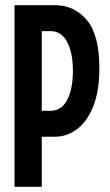

<svg xmlns="http://www.w3.org/2000/svg" viewBox="-20 -720 423 740"><path d="M36 -700H192Q266 -700 314.5 -643Q363 -586 363 -457Q363 -368 339 -309Q315 -250 276 -221.5Q237 -193 192 -193H141V0H36ZM175 -600H141V-293H175Q217 -293 239 -335Q261 -377 261 -447Q261 -516 239 -558Q217 -600 175 -600Z"/></svg>

Font: Piscolabis
Style: Regular
Weight: 400
Designer: Ariel Martín Pérez
Foundry: Tunera Type Foundry
Version: Version 1.000